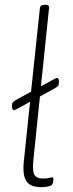

<svg xmlns="http://www.w3.org/2000/svg" viewBox="-20 -772 305 798"><path d="M152 6Q106 6 89.5 -19.5Q73 -45 79 -101L105 -349L56 -322Q46 -317 43 -315.5Q40 -314 38 -314Q35 -314 32.5 -317.5Q30 -321 30 -331Q30 -342 33 -346.5Q36 -351 49 -358L109 -391L146 -740Q148 -752 165 -752H169Q186 -752 184 -740L150 -413L199 -440Q209 -445 212 -446.5Q215 -448 217 -448Q220 -448 222.5 -445Q225 -442 225 -431Q225 -421 222 -416Q219 -411 206 -404L146 -371L119 -110Q114 -63 122.5 -46.5Q131 -30 159 -30Q176 -30 184 -32.5Q192 -35 197 -35Q202 -35 202 -28Q202 -21 200 -13.5Q198 -6 195 -3Q191 1 177 3.5Q163 6 152 6Z"/></svg>

Font: Asap Condensed Condensed Thin
Style: Italic
Weight: 100
Width: 3
Italic angle: -6°
Designer: Pablo Cosgaya
Foundry: Omnibus-Type
Version: Version 3.001; ttfautohint (v1.8.4.7-5d5b)